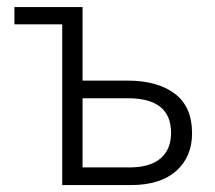

<svg xmlns="http://www.w3.org/2000/svg" viewBox="-20 -533 620 553"><path d="M21.5 -462.9V-512.7H217.8V-300.8H347.7Q433.6 -300.8 483.4 -263.2Q533.2 -225.6 533.2 -149.4Q533.2 -81.1 487.3 -40.5Q441.4 0 357.4 0H159.2V-462.9ZM217.8 -50.8H352.5Q412.1 -50.8 442.4 -76.7Q472.7 -102.5 472.7 -150.4Q472.7 -250 348.6 -250H217.8Z"/></svg>

Font: Gothic A1 Light
Style: Regular
Weight: 300
Version: Version 2.50